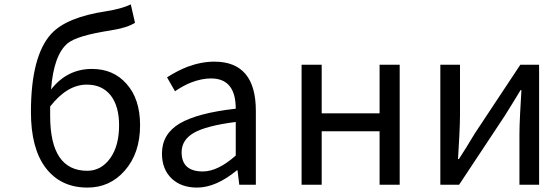

<svg xmlns="http://www.w3.org/2000/svg" viewBox="-20 -836 2460 869"><path d="M479 -120Q519 -176 519 -269Q519 -354 482 -403Q443 -453 373 -453Q284 -453 207 -354V-312Q207 -63 375 -63Q438 -63 479 -120ZM572 -816 591 -733Q556 -710 479 -698Q329 -675 286 -640Q223 -587 211 -431Q284 -524 396 -524Q494 -524 553 -456Q614 -388 614 -269Q614 -142 544 -63Q477 13 376 13Q255 13 187 -76Q120 -164 120 -329Q120 -582 212 -683Q281 -758 460 -785Q530 -796 572 -816Z M758 -27Q713 -69 713 -141Q713 -229 793 -277Q875 -325 1047 -344Q1047 -481 935 -481Q893 -481 846 -463Q812 -450 772 -423L736 -486Q783 -516 829 -534Q892 -557 950 -557Q1138 -557 1138 -334V0H1063L1055 -65H1052Q957 13 872 13Q801 13 758 -27ZM1047 -132V-284Q913 -267 856 -234Q802 -202 802 -147Q802 -60 898 -60Q966 -60 1047 -132Z M1345 0V-543H1436V-323H1698V-543H1789V0H1698V-242H1436V0Z M1973 0V-543H2062V-316Q2062 -282 2059 -221L2056 -169L2053 -116H2057Q2089 -165 2129 -232L2335 -543H2420V0H2331V-227Q2331 -264 2334 -322L2337 -375L2340 -428H2336L2328 -415L2319 -400L2300 -369Q2282 -339 2264 -311L2058 0Z"/></svg>

Font: Source Han Sans Regular
Style: Regular
Weight: 400
Designer: Ryoko NISHIZUKA  (kana & ideographs); Paul D. Hunt (Latin, Greek & Cyrillic); Wenlong ZHANG  (bopomofo); Sandoll Communi
Foundry: Adobe Systems Incorporated
Version: Version 1.00 January 18, 2024, initial release